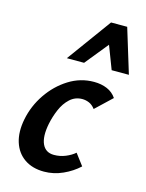

<svg xmlns="http://www.w3.org/2000/svg" viewBox="-111 -779 656 861"><g transform="rotate(15 217.0 -349.0)"><path d="M178 13Q124 13 87 -12.5Q50 -38 35.5 -84Q21 -130 33 -191Q46 -256 83.5 -311Q121 -366 175 -400Q229 -434 292 -434Q326 -434 353 -422.5Q380 -411 396 -387L321 -316Q308 -333 292.5 -339.5Q277 -346 261 -346Q228 -346 204 -324Q180 -302 165.5 -268Q151 -234 144 -199Q132 -138 147.5 -104.5Q163 -71 202 -71Q230 -71 255.5 -81.5Q281 -92 298 -107L338 -54Q307 -25 265 -6Q223 13 178 13ZM146 -505 296 -711H371L338 -643L226 -505ZM354 -505 302 -641 296 -711H371L434 -505Z"/></g></svg>

Font: Ysabeau Infant
Style: Bold Italic
Weight: 700
Italic angle: -12°
Designer: Christian Thalmann (Catharsis Fonts)
Version: Version 2.001;gftools[0.9.30]; featfreeze: ss01,ss02,lnum